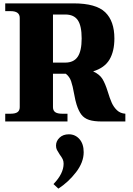

<svg xmlns="http://www.w3.org/2000/svg" viewBox="-20 -720 788 1138"><path d="M723 -46V0H583Q536 0 507.5 -9.5Q479 -19 462.5 -40.5Q446 -62 434 -100Q427 -121 419 -165Q411 -211 401.5 -238.5Q392 -266 370 -283H294V-85Q294 -65 307 -55.5Q320 -46 348 -46H380V0H11V-46H43Q71 -46 84 -55.5Q97 -65 97 -85V-614Q97 -654 43 -654H11V-700H416Q549 -700 603.5 -647.5Q658 -595 658 -492Q658 -416 629 -367Q600 -318 532 -297Q571 -279 587.5 -251.5Q604 -224 618 -179Q631 -136 642.5 -110.5Q654 -85 673.5 -66.5Q693 -48 723 -46ZM294 -349H367Q417 -349 440.5 -383.5Q464 -418 464 -492Q464 -567 441 -600.5Q418 -634 367 -634H294ZM476 182Q476 242 430.5 301Q385 360 326 398L297 371Q357 309 357 250Q357 235 351.5 223.5Q346 212 334 196Q323 179 317.5 168.5Q312 158 312 143Q312 116 333 96Q354 76 388 76Q426 76 451 104.5Q476 133 476 182Z"/></svg>

Font: Taviraj ExtraBold
Style: Regular
Weight: 800
Designer: Katatrad Team
Foundry: CadsonDemak
Version: Version 1.001